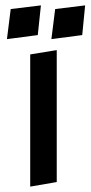

<svg xmlns="http://www.w3.org/2000/svg" viewBox="-20 -692 340 717"><path d="M132.8 -671.9 20 -658.2 5.9 -545.9 121.1 -561ZM297.9 -671.9 186 -658.2 171.9 -545.9 287.1 -561ZM92.8 -488.8V4.9L191.9 -12.2V-504.9Z"/></svg>

Font: Comic Neue Angular
Style: Bold
Weight: 700
Designer: Craig Rozynski
Foundry: Craig Rozynski
Version: Version 2.003